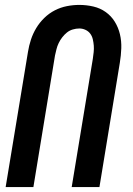

<svg xmlns="http://www.w3.org/2000/svg" viewBox="-20 -762 540 782"><path d="M3 0 94 -551Q98 -576 106 -600.5Q114 -625 127.5 -647.5Q141 -670 160.5 -689Q180 -708 203.5 -720Q227 -732 252.5 -737Q278 -742 303 -742Q332 -742 360 -735.5Q388 -729 410.5 -713Q433 -697 447.5 -673.5Q462 -650 468.5 -622.5Q475 -595 474 -565.5Q473 -536 468 -506L385 0H272L358 -522Q360 -536 361.5 -549.5Q363 -563 362 -576Q361 -589 358 -602Q355 -615 347.5 -625Q340 -635 328 -640.5Q316 -646 303 -646Q290 -646 276.5 -642Q263 -638 252.5 -629.5Q242 -621 233.5 -610Q225 -599 219 -586.5Q213 -574 210 -561.5Q207 -549 204 -536L116 0Z"/></svg>

Font: Iosevka Oblique
Style: Bold
Weight: 700
Italic angle: -9°
Monospace: yes
Designer: Belleve Invis
Foundry: Belleve Invis
Version: Version 32.5.0; ttfautohint (v1.8.4)